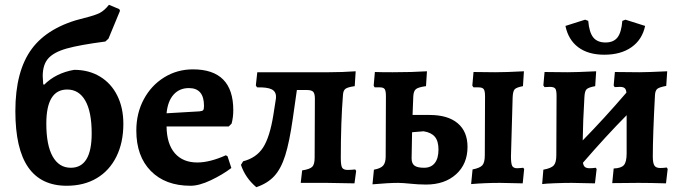

<svg xmlns="http://www.w3.org/2000/svg" viewBox="-20 -762 2838 800"><path d="M494 -246Q494 -168 465 -109.5Q436 -51 383 -19.5Q330 12 258 12Q151 12 97.5 -65Q44 -142 44 -299Q44 -466 112.5 -558.5Q181 -651 331 -687Q376 -698 395.5 -708Q415 -718 434 -742L477 -724L480 -717L432 -601L419 -589Q312 -575 258.5 -560Q205 -545 181.5 -519Q158 -493 158 -445Q158 -435 160 -411L164 -409Q213 -458 289 -471Q350 -471 396.5 -443Q443 -415 468.5 -364Q494 -313 494 -246ZM362 -206Q362 -296 335.5 -342.5Q309 -389 260 -389Q173 -389 173 -247Q173 -157 199.5 -110Q226 -63 275 -63Q362 -63 362 -206Z M548 -218Q548 -290 579 -348Q610 -406 664 -439.5Q718 -473 784 -473Q952 -473 952 -303Q952 -273 945 -247L933 -235H674Q675 -162 708.5 -123.5Q742 -85 802 -85Q854 -85 921 -115L928 -111L944 -62Q907 -34 858.5 -11Q810 12 774 12Q669 12 608.5 -49.5Q548 -111 548 -218ZM811 -298Q823 -299 826.5 -303Q830 -307 830 -321Q830 -395 767 -395Q728 -395 703.5 -368Q679 -341 674 -290Z M1464 -50 1457 2 1342 0H1233L1239 -52Q1271 -57 1281 -67Q1291 -77 1291 -105L1292 -351Q1292 -372 1285 -379.5Q1278 -387 1258 -387H1217L1200 -268Q1186 -170 1168.5 -114.5Q1151 -59 1123 -28.5Q1095 2 1048 18Q1002 -21 984 -75L993 -90Q1048 -104 1076 -147Q1104 -190 1119 -283L1129 -347Q1130 -351 1130 -359Q1130 -381 1111.5 -390Q1093 -399 1051 -398L1046 -406L1052 -461H1350Q1405 -461 1462 -465L1458 -403Q1429 -399 1419.5 -392Q1410 -385 1409 -366Q1400 -255 1400 -103Q1400 -73 1405.5 -63.5Q1411 -54 1429 -54Q1442 -54 1460 -56Z M1697 4Q1657 0 1639 0Q1600 0 1532 6L1538 -55Q1566 -60 1576.5 -72Q1587 -84 1587 -110L1588 -361Q1588 -383 1583 -390.5Q1578 -398 1563 -398H1541L1537 -405L1542 -462Q1567 -461 1616 -461Q1696 -461 1759 -465L1755 -403Q1724 -399 1713.5 -391Q1703 -383 1702 -360L1699 -283H1770Q1846 -283 1887 -248.5Q1928 -214 1928 -150Q1928 -79 1880.5 -36Q1833 7 1755 7Q1737 7 1722 6Q1707 5 1697 4ZM1807 -139Q1807 -174 1792 -192Q1777 -210 1745 -215L1697 -211L1695 -102Q1695 -81 1707 -72Q1719 -63 1747 -63Q1776 -63 1791.5 -82.5Q1807 -102 1807 -139ZM1949 -56Q1980 -62 1990 -73.5Q2000 -85 2000 -115L2001 -361Q2001 -383 1995.5 -390.5Q1990 -398 1974 -398H1953L1948 -405L1953 -462L2043 -461Q2089 -461 2163 -465L2159 -403Q2132 -398 2124.5 -390Q2117 -382 2116 -356L2109 -110Q2109 -81 2114 -71Q2119 -61 2135 -61Q2144 -61 2150.5 -62Q2157 -63 2160 -63L2164 -58L2158 2Q2086 0 2064 0Q2002 0 1943 5Z M2762 -58 2755 2Q2688 0 2640 0L2531 1L2537 -60Q2568 -61 2579.5 -74Q2591 -87 2591 -123V-282Q2505 -195 2409 -84Q2411 -71 2417.5 -66Q2424 -61 2437 -61Q2448 -61 2462 -63L2466 -58L2459 2L2362 0Q2330 0 2291 1.5Q2252 3 2239 5L2244 -55Q2277 -61 2287.5 -73Q2298 -85 2298 -115L2299 -363Q2299 -386 2293.5 -393Q2288 -400 2271 -400L2249 -399L2244 -406L2249 -462L2344 -461Q2380 -461 2464 -465L2460 -403Q2432 -398 2424 -390Q2416 -382 2415 -356Q2409 -257 2408 -177Q2498 -269 2590 -376Q2589 -389 2583 -394.5Q2577 -400 2563 -400L2541 -399L2537 -406L2542 -462L2644 -461Q2677 -461 2760 -465L2756 -404Q2728 -399 2719 -392Q2710 -385 2709 -365Q2700 -196 2700 -110Q2700 -83 2706.5 -72.5Q2713 -62 2731 -62Q2744 -62 2758 -64ZM2336 -654 2418 -680 2431 -675Q2435 -627 2452 -606Q2469 -585 2503 -585Q2536 -585 2552.5 -605.5Q2569 -626 2573 -675L2586 -680L2668 -654Q2656 -597 2611.5 -565.5Q2567 -534 2498 -534Q2431 -534 2389.5 -565Q2348 -596 2336 -654Z"/></svg>

Font: Alegreya
Style: Bold
Weight: 700
Designer: Juan Pablo del Peral
Foundry: Huerta Tipografica
Version: Version 2.008; ttfautohint (v1.8)